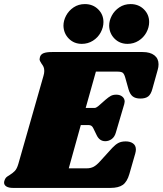

<svg xmlns="http://www.w3.org/2000/svg" viewBox="-46 -921 797 941"><path d="M731 -606Q731 -592 727 -579L701 -486Q694 -459 680.5 -448.5Q667 -438 642 -438Q618 -438 604.5 -448.5Q591 -459 584 -483L568 -540Q563 -558 556 -564Q549 -570 529 -570H424L374 -392H418Q425 -392 437 -402L471 -432Q486 -445 497 -451Q508 -457 524 -457Q542 -457 553.5 -447.5Q565 -438 565 -423Q565 -419 563 -411L522 -272Q516 -250 501.5 -239.5Q487 -229 470 -229Q442 -229 428 -258L411 -293Q404 -308 389 -308H350L291 -96H379Q398 -96 412.5 -103.5Q427 -111 444 -130L504 -196Q520 -213 534.5 -220.5Q549 -228 570 -228Q592 -228 606 -218Q620 -208 620 -188Q620 -180 617 -169L588 -68Q577 -30 556 -15Q535 0 495 0H18Q-3 0 -14.5 -7Q-26 -14 -26 -26Q-26 -32 -23 -39Q-19 -50 -10 -56Q-1 -62 1 -63Q17 -73 27 -83.5Q37 -94 44 -118L167 -549Q171 -562 171 -573Q171 -585 167.5 -593Q164 -601 157 -610Q148 -623 148 -631Q148 -634 150 -642Q154 -655 168 -660.5Q182 -666 209 -666H653Q690 -666 710.5 -650Q731 -634 731 -606ZM461 -813Q461 -787 447.5 -762Q434 -737 409.5 -721.5Q385 -706 355 -706Q317 -706 291.5 -731.5Q266 -757 265 -795Q265 -820 278 -844.5Q291 -869 315 -885Q339 -901 370 -901Q409 -901 435 -875.5Q461 -850 461 -813ZM685 -813Q685 -787 671.5 -762Q658 -737 633.5 -721.5Q609 -706 579 -706Q541 -706 515.5 -731.5Q490 -757 489 -795Q489 -820 502 -844.5Q515 -869 539 -885Q563 -901 594 -901Q633 -901 659 -875.5Q685 -850 685 -813Z"/></svg>

Font: Shrikhand
Style: Regular
Weight: 400
Italic angle: -14°
Designer: Jonny Pinhorn
Foundry: Jonny Pinhorn
Version: Version 1.001;PS 1.001;hotconv 1.0.88;makeotf.lib2.5.647800